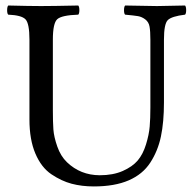

<svg xmlns="http://www.w3.org/2000/svg" viewBox="-20 -667 701 697"><path d="M171.9 -522.9V-266.1Q171.9 -224.1 173.8 -197Q175.8 -169.9 188 -135Q200.2 -100.1 223.1 -78.1Q272 -31.2 341.8 -30.8Q390.6 -30.8 425.8 -46.4Q460.9 -62 480 -84.5Q499 -106.9 510 -142.6Q521 -178.2 523.4 -207.5Q525.9 -236.8 525.9 -276.9V-522.9Q525.9 -553.7 522.9 -570.3Q520 -586.9 507.6 -596.4Q495.1 -606 481 -608.4Q466.8 -610.8 434.1 -613.8Q430.2 -617.7 430.2 -629.9Q430.2 -642.1 434.1 -647Q525.9 -645 549.8 -645Q575.7 -645 651.9 -647Q655.8 -642.1 655.8 -630.1Q655.8 -618.2 651.9 -613.8Q603 -607.9 589.1 -594Q575.2 -580.1 575.2 -522.9V-294.9Q575.2 -224.1 564.2 -171.6Q553.2 -119.1 525.6 -76.7Q498 -34.2 447 -12.2Q396 9.8 320.8 9.8Q276.9 9.8 240 0Q203.1 -9.8 166.5 -34.4Q129.9 -59.1 108.4 -109.6Q86.9 -160.2 86.9 -232.9V-522.9Q86.9 -582 72.5 -596.9Q58.1 -611.8 9.8 -613.8Q5.9 -617.7 5.9 -629.9Q5.9 -642.1 9.8 -647Q87.9 -645 128.9 -645Q169.9 -645 264.2 -647Q268.1 -642.1 268.1 -630.1Q268.1 -618.2 264.2 -613.8Q204.1 -611.8 188 -597.4Q171.9 -583 171.9 -522.9Z"/></svg>

Font: Linux Libertine
Style: Regular
Weight: 400
Designer: Philipp H. Poll
Foundry: Philipp H. Poll
Version: Version 5.3.0 ; ttfautohint (v0.9)